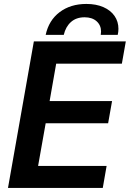

<svg xmlns="http://www.w3.org/2000/svg" viewBox="-20 -930 642 950"><path d="M147.5 -725H602.5L583 -615H258L225.5 -430H534.5L515 -320H206L168.5 -109H507.5L488.5 0H19.5ZM407.5 -910.5Q455.5 -910.5 491.5 -894.8Q527.5 -879 546.8 -851Q566 -823 566 -787.5Q566 -772 562.5 -757.5H478.5Q480 -766 480 -774Q480 -805 458 -824.8Q436 -844.5 398.5 -844.5Q357.5 -844.5 331.2 -821.2Q305 -798 295.5 -757.5H206Q221.5 -829.5 275.2 -870Q329 -910.5 407.5 -910.5Z"/></svg>

Font: JuliaMono BoldItalic
Style: Regular
Weight: 700
Italic angle: -9°
Monospace: yes
Designer: cormullion
Foundry: corm
Version: Version 0.049; ttfautohint (v1.8.4)